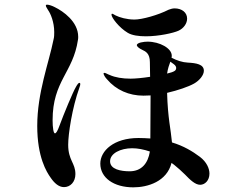

<svg xmlns="http://www.w3.org/2000/svg" viewBox="-20 -790 1040 825"><path d="M321 -434C318 -434 313 -429 306 -416C293 -394 254 -300 236 -251C227 -226 221 -217 216 -217C210 -217 206 -241 206 -273C206 -443 294 -477 315 -619C316 -623 316 -628 316 -632C316 -697 251 -742 216 -759C205 -765 190 -770 182 -770C179 -770 177 -769 177 -766C177 -761 182 -755 187 -746C197 -732 213 -696 213 -652C213 -642 213 -631 210 -620C190 -520 140 -392 140 -249C140 -115 180 -51 198 -26C213 -4 232 14 255 14C282 14 304 -8 304 -42C304 -90 273 -101 273 -168C273 -214 290 -327 321 -413C324 -421 325 -425 325 -429C325 -432 323 -434 321 -434ZM529 -649C547 -638 576 -634 607 -634C662 -634 725 -648 747 -658C769 -668 784 -689 784 -710C784 -736 762 -754 730 -754C721 -754 712 -751 704 -748C659 -725 590 -706 558 -706C525 -706 494 -715 476 -724C472 -726 465 -731 462 -731C460 -731 459 -729 459 -727C459 -714 492 -671 529 -649ZM839 -116C807 -140 769 -163 719 -178C714 -235 701 -282 698 -391C745 -402 789 -417 814 -431C837 -444 856 -467 856 -486C856 -514 823 -519 787 -521C764 -522 740 -530 717 -542C718 -545 718 -548 718 -551C718 -582 667 -611 614 -611C599 -611 568 -607 568 -596C568 -590 578 -582 591 -576C606 -569 624 -560 624 -523C624 -504 625 -482 625 -460C593 -455 561 -452 541 -452C507 -452 475 -457 451 -468C442 -471 434 -477 428 -477C427 -477 425 -476 425 -474C425 -469 432 -457 440 -449C479 -403 535 -379 596 -379C606 -379 616 -380 627 -380C627 -308 626 -236 626 -195C610 -196 593 -197 575 -197C469 -197 411 -142 411 -87C411 -26 469 15 553 15C615 15 697 -10 717 -90L728 -82C744 -69 760 -55 775 -40C797 -17 819 4 840 4C860 4 880 -14 880 -44C880 -66 868 -94 839 -116ZM727 -514C734 -509 737 -503 737 -498C737 -493 735 -488 730 -485C724 -481 712 -477 698 -474C701 -495 707 -512 712 -525ZM537 -54C500 -54 453 -62 453 -97C453 -131 498 -153 548 -153C572 -153 597 -148 624 -139C616 -88 588 -54 537 -54Z"/></svg>

Font: Shippori Mincho OTF
Style: Bold
Weight: 800
Designer: FONTDASU
Foundry: FONTDASU / Google Inc. / but / Adobe
Version: Version 3.300;hotconv 1.0.109;makeotfexe 2.5.65596